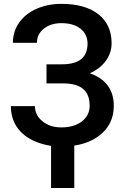

<svg xmlns="http://www.w3.org/2000/svg" viewBox="-20 -740 644 982"><path d="M427.7 -517.1C427.7 -446.3 384.3 -411.1 296.9 -411.1H217.8V-313.5H301.3C391.1 -313.5 438.5 -279.3 438.5 -199.2C438.5 -166.5 425.3 -139.6 398.9 -119.1C372.1 -98.6 336.9 -88.4 293.5 -88.4C254.4 -88.4 222.2 -99.1 196.8 -120.1C171.4 -141.1 158.7 -166.5 158.7 -197.3H35.6C35.6 -117.2 76.2 -53.2 157.7 -17.6C183.6 -6.3 211.4 1.5 241.2 5.9V221.7H359.9V4.4C411.1 -2.9 454.1 -20.5 488.8 -47.4C537.6 -85 562 -135.3 562 -199.2C562 -281.7 519 -337.9 439.5 -365.2C509.8 -396.5 550.8 -453.6 550.8 -518.1C550.8 -582 528.3 -631.3 483.4 -667C438 -702.6 375 -720.2 293.5 -720.2C247.6 -720.2 205.6 -711.9 167.5 -695.3C91.3 -661.6 45.9 -598.6 45.9 -521H168.9C168.9 -550.8 180.7 -574.7 204.6 -593.8C228.5 -612.3 257.8 -621.6 293.5 -621.6C335 -621.6 367.7 -612.3 391.6 -593.3C415.5 -574.2 427.7 -548.8 427.7 -517.1Z"/></svg>

Font: Roboto Medium
Style: Regular
Weight: 500
Designer: Google
Version: Version 2.137; 2017